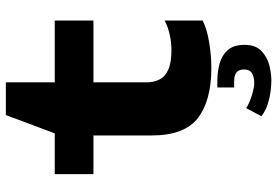

<svg xmlns="http://www.w3.org/2000/svg" viewBox="-162 -552 925 640"><g transform="rotate(-90 300.0 -231.5)"><path d="M394 11Q286 11 227.5 -33.5Q169 -78 169 -188V-382H40V-511H176L237 -674H346V-511H552V-382H346V-204Q346 -181 355.5 -162Q365 -143 388.5 -132.5Q412 -122 454 -122Q481 -122 508 -128.5Q535 -135 552 -145V-18Q525 -4 480.5 3.5Q436 11 394 11ZM353 211Q320 211 287.5 203Q255 195 233 178L260 127Q268 133 283 139Q298 145 315 149.5Q332 154 344 154Q363 154 376 146.5Q389 139 389 120Q389 104 380 95.5Q371 87 349 87H329V31H351Q381 31 408.5 38.5Q436 46 453.5 65.5Q471 85 471 122Q471 158 451 177.5Q431 197 403.5 204Q376 211 353 211Z"/></g></svg>

Font: Chivo Mono ExtraBold
Style: Regular
Weight: 800
Monospace: yes
Designer: Hector Gatti
Foundry: Omnibus-Type
Version: Version 1.008